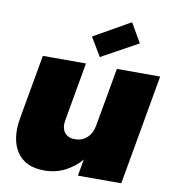

<svg xmlns="http://www.w3.org/2000/svg" viewBox="-88 -887 874 968"><g transform="rotate(10 348.5 -402.5)"><path d="M696.8 -564 597.2 0H375L390.1 -85Q356.9 -45.4 309.1 -20.8Q261.2 3.9 202.1 3.9Q105.5 3.9 62 -61.3Q18.6 -126.5 38.1 -236.8L96.2 -564H316.9L264.2 -265.1Q256.8 -224.6 274.4 -201.4Q292 -178.2 328.1 -178.2Q364.7 -178.2 389.6 -201.2Q414.6 -224.1 421.9 -264.2L475.1 -564ZM509.8 -809.1 566.9 -710.9 379.9 -607.9 323.2 -703.1Z"/></g></svg>

Font: SVN-Poppins Black
Style: Italic
Weight: 900
Italic angle: -10°
Designer: Ninad Kale (Devanagari), Jonny Pinhorn (Latin)
Foundry: Indian Type Foundry
Version: Version 3.002 2017